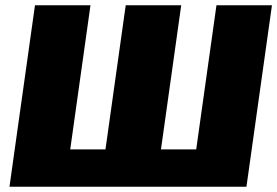

<svg xmlns="http://www.w3.org/2000/svg" viewBox="-20 -710 1055 730"><path d="M1014 -690 917 0H16L113 -690H324L247 -142H381L458 -690H669L592 -142H726L803 -690Z"/></svg>

Font: Exo 2.0 Black
Style: Italic
Weight: 900
Italic angle: -8°
Designer: Natanael Gama
Version: Version 1.001;PS 001.001;hotconv 1.0.70;makeotf.lib2.5.58329